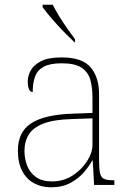

<svg xmlns="http://www.w3.org/2000/svg" viewBox="-20 -786 557 816"><path d="M197 10Q158 10 126 -6.5Q94 -23 75 -58Q56 -93 56 -146Q56 -225 112.5 -262Q169 -299 290 -303L373 -306V-371Q373 -414 364 -446.5Q355 -479 327 -498Q299 -517 242 -517Q193 -517 166 -502.5Q139 -488 129 -460.5Q119 -433 119 -395Q109 -395 103.5 -406Q98 -417 98 -441Q98 -462 110 -485.5Q122 -509 153.5 -525.5Q185 -542 242 -542Q330 -542 365.5 -499.5Q401 -457 401 -386V-110Q401 -73 404.5 -53.5Q408 -34 420 -27Q432 -20 459 -20H466V0H380L374 -104H372Q361 -83 338.5 -56Q316 -29 281 -9.5Q246 10 197 10ZM201 -15Q250 -15 288.5 -40Q327 -65 350 -101Q373 -137 373 -170V-283L287 -280Q209 -278 165 -261Q121 -244 102.5 -214.5Q84 -185 84 -145Q84 -111 95.5 -81.5Q107 -52 133 -33.5Q159 -15 201 -15ZM297 -606Q282 -620 262.5 -639.5Q243 -659 223 -681Q203 -703 186.5 -723Q170 -743 161 -756V-766H204Q215 -744 231.5 -717Q248 -690 266.5 -664Q285 -638 299 -619V-606Z"/></svg>

Font: Noto Serif Lao Thin
Style: Regular
Weight: 250
Designer: Monotype Design Team
Foundry: Monotype Imaging Inc.
Version: Version 2.003